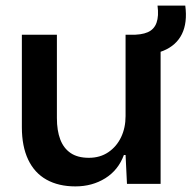

<svg xmlns="http://www.w3.org/2000/svg" viewBox="-20 -656 690 685"><path d="M249 9Q189 9 146 -15Q103 -39 80.5 -86.5Q58 -134 58 -202V-532H183V-235Q183 -190 195 -158.5Q207 -127 232 -110Q257 -93 297 -93Q337 -93 366.5 -113Q396 -133 412 -166.5Q428 -200 428 -242V-532H553V0H433L428 -103H422Q402 -49 355.5 -20Q309 9 249 9ZM445 -460V-532Q484 -531 507 -541Q530 -551 538.5 -575Q547 -599 542 -636H641Q649 -575 629 -534.5Q609 -494 563 -475Q517 -456 445 -460Z"/></svg>

Font: Mona Sans ExtraLight SemiBold
Style: Regular
Weight: 600
Version: Version 2.000